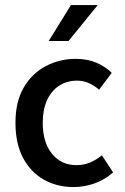

<svg xmlns="http://www.w3.org/2000/svg" viewBox="-20 -738 500 770"><path d="M274.9 12.2Q209 12.2 156.2 -17.3Q103.5 -46.9 72.8 -104.2Q42 -161.6 42 -245.6Q42 -330.6 75.4 -387.5Q108.9 -444.3 164.1 -473.1Q219.2 -502 283.7 -502Q331.1 -502 367.4 -486.1Q403.8 -470.2 428.2 -445.8L377.4 -378.4Q357.4 -395.5 335.4 -405Q313.5 -414.6 289.1 -414.6Q248.5 -414.6 217.3 -394.3Q186 -374 168.7 -336.4Q151.4 -298.8 151.4 -245.6Q151.4 -166.5 188.7 -121.1Q226.1 -75.7 285.6 -75.7Q317.4 -75.7 342.8 -86.9Q368.2 -98.1 388.7 -115.2L433.6 -46.4Q399.4 -16.6 358.4 -2.2Q317.4 12.2 274.9 12.2ZM175.3 -573.7 264.6 -717.8H372.1L254.9 -573.7Z"/></svg>

Font: Varta Light
Style: Bold
Weight: 700
Version: Version 1.004